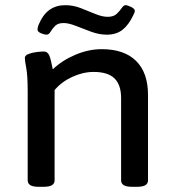

<svg xmlns="http://www.w3.org/2000/svg" viewBox="-20 -720 667 742"><path d="M132 2Q107 2 97 -4.5Q87 -11 87 -23V-365Q87 -428 81.5 -457Q76 -486 76 -496Q76 -506 90.5 -511.5Q105 -517 122.5 -519Q140 -521 149 -521Q164 -521 170.5 -505.5Q177 -490 184 -452Q219 -486 270.5 -508Q322 -530 373 -530Q460 -530 506 -484.5Q552 -439 552 -353V-23Q552 -11 542 -4.5Q532 2 507 2H493Q468 2 458 -4.5Q448 -11 448 -23V-341Q448 -392 422.5 -417Q397 -442 342 -442Q301 -442 259.5 -423Q218 -404 191 -372V-23Q191 -11 181 -4.5Q171 2 146 2ZM159 -586Q152 -586 138.5 -591.5Q125 -597 125 -606Q125 -613 129 -624Q146 -664 171.5 -682Q197 -700 232 -700Q263 -700 292.5 -688.5Q322 -677 348.5 -666Q375 -655 396 -655Q419 -655 431 -666.5Q443 -678 450.5 -689Q458 -700 465 -700Q473 -700 487 -693Q501 -686 501 -678Q501 -672 495 -661Q477 -623 453 -604.5Q429 -586 393 -586Q363 -586 332 -597.5Q301 -609 273 -620Q245 -631 226 -631Q204 -631 193 -620Q182 -609 175.5 -597.5Q169 -586 159 -586Z"/></svg>

Font: Asap Semi Expanded Medium
Style: Regular
Weight: 500
Width: 6
Designer: Pablo Cosgaya
Foundry: Omnibus-Type
Version: Version 3.001; ttfautohint (v1.8.4.7-5d5b)